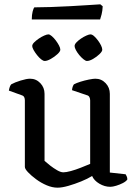

<svg xmlns="http://www.w3.org/2000/svg" viewBox="-20 -864 633 888"><path d="M246 4Q222 4 196 -7Q170 -18 147 -35Q124 -52 109.5 -67.5Q95 -83 95 -92V-400Q95 -408 92 -414.5Q89 -421 79 -424L21 -445Q23 -457 26 -464Q29 -471 32 -474Q48 -483 75.5 -491.5Q103 -500 119 -500Q147 -500 166.5 -479.5Q186 -459 186 -430V-120Q197 -110 212.5 -98Q228 -86 244.5 -76.5Q261 -67 273 -67Q286 -67 308 -73Q330 -79 354 -88.5Q378 -98 397 -106V-400Q397 -408 393.5 -415Q390 -422 381 -424L313 -447Q314 -458 317 -465Q320 -472 322 -474Q333 -480 352 -486Q371 -492 391 -496Q411 -500 421 -500Q449 -500 468.5 -479.5Q488 -459 488 -430V-66L561 -58Q563 -55 566 -48.5Q569 -42 569 -34Q563 -25 548.5 -17.5Q534 -10 517.5 -5Q501 0 490 0Q464 0 439.5 -14.5Q415 -29 406 -50Q385 -37 355.5 -25Q326 -13 296.5 -4.5Q267 4 246 4ZM382 -582Q376 -582 366 -590Q356 -598 346.5 -609.5Q337 -621 331 -632.5Q325 -644 325 -651Q325 -659 333.5 -668Q342 -677 354.5 -685.5Q367 -694 379.5 -699.5Q392 -705 398 -705Q406 -705 415 -697Q424 -689 433 -677Q442 -665 447.5 -653.5Q453 -642 453 -634Q453 -626 440 -613.5Q427 -601 410.5 -591.5Q394 -582 382 -582ZM187 -582Q180 -582 170.5 -589.5Q161 -597 151.5 -609Q142 -621 135.5 -632.5Q129 -644 129 -651Q129 -659 138 -668Q147 -677 159.5 -685.5Q172 -694 184.5 -699.5Q197 -705 204 -705Q210 -705 219.5 -697Q229 -689 238 -677Q247 -665 253 -653.5Q259 -642 259 -634Q259 -626 245.5 -613.5Q232 -601 215 -591.5Q198 -582 187 -582ZM127 -774Q127 -796 131 -811Q135 -826 139 -830Q171 -830 215.5 -831.5Q260 -833 306 -835.5Q352 -838 389 -840.5Q426 -843 444 -844L455 -835Q454 -814 450 -798Q446 -782 443 -774Z"/></svg>

Font: Texturina Medium 12pt
Style: Regular
Weight: 400
Version: Version 1.002